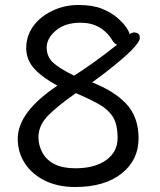

<svg xmlns="http://www.w3.org/2000/svg" viewBox="-20 -732 640 769"><path d="M210 -389Q152 -420 120 -454Q85 -491 85 -539Q85 -587 112 -625.5Q139 -664 188 -688Q237 -712 293.5 -712Q350 -712 387 -697.5Q424 -683 449 -661.5Q474 -640 486 -622Q498 -604 499 -595Q509 -602 518 -602Q527 -602 533.5 -597Q540 -592 540 -580Q540 -565 508 -532Q476 -499 399 -439Q371 -418 349 -402Q436 -368 484 -318Q535 -265 535 -178Q535 -91 467 -37Q399 17 281 17Q212 17 160 -8.5Q108 -34 79.5 -78Q51 -122 51 -176Q51 -283 210 -389ZM431 -569Q387 -641 303 -641Q241 -641 204 -610Q167 -579 167 -541.5Q167 -504 194 -480Q221 -456 277 -429Q360 -482 449 -553Q439 -556 431 -569ZM134 -182Q134 -151 149 -122Q184 -58 281 -58Q360 -58 405.5 -91Q451 -124 451 -179Q451 -234 432 -264Q413 -294 375.5 -315Q338 -336 284 -359Q212 -309 173 -269.5Q134 -230 134 -182Z"/></svg>

Font: Moon Stars Kai HW
Style: Bold
Weight: 700
Designer: GuiWonder
Version: Version 1.101